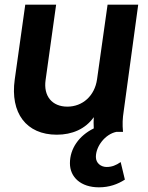

<svg xmlns="http://www.w3.org/2000/svg" viewBox="-20 -564 634 821"><path d="M223 12C288 12 345 -12 381 -63C380 -47 380 -32 381 -15C318 16 279 71 279 134C279 194 326 237 403 237C447 237 483 224 514 204L496 129C476 143 458 150 436 150C412 150 390 134 390 107C390 61 430 10 477 0H506C503 -33 504 -57 509 -89L571 -544H440L395 -225C385 -154 333 -108 268 -108C203 -108 165 -153 175 -222L220 -544H88L43 -224C23 -81 92 12 223 12Z"/></svg>

Font: Mluvka Bold
Style: Italic
Weight: 700
Italic angle: -8°
Designer: Modified by Jiří Krblich, Original typeface by Gumpita Rahayu
Foundry: Gumpita Rahayu & Jiří Krblich
Version: Version 2.000;Glyphs 3.1.1 (3134)